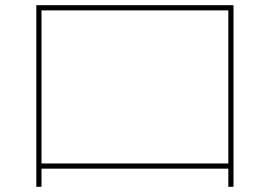

<svg xmlns="http://www.w3.org/2000/svg" viewBox="-20 -710 1040 740"><path d="M120 10V-690H880V10H860V-60H140V10ZM140 -80H860V-670H140Z"/></svg>

Font: M PLUS 2 Thin
Style: Regular
Weight: 100
Designer: Coji Morishita
Foundry: UNDERFOREST DESIGN
Version: Version 1.001